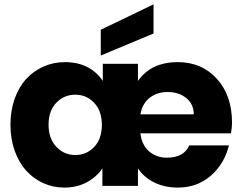

<svg xmlns="http://www.w3.org/2000/svg" viewBox="-20 -850 1110 878"><path d="M746.1 -429.2Q698.7 -429.2 664.8 -403.1Q630.9 -377 622.1 -327.1H866.2Q865.7 -374.5 831.5 -401.9Q797.4 -429.2 746.1 -429.2ZM1026.9 -185.1Q1005.9 -100.1 943.6 -46.1Q881.3 7.8 793 7.8Q732.9 7.8 685.3 -15.6Q637.7 -39.1 610.8 -80.1V0H448.2V-80.1Q421.4 -40 376.2 -16.1Q331.1 7.8 273.9 7.8Q222.7 7.8 177.7 -12.7Q132.8 -33.2 99.6 -69.8Q66.4 -106.4 47.1 -160.9Q27.8 -215.3 27.8 -279.8Q27.8 -344.2 47.1 -398.4Q66.4 -452.6 99.9 -489Q133.3 -525.4 179 -545.7Q224.6 -565.9 276.9 -565.9Q391.1 -565.9 450.2 -480V-558.1H610.8V-480Q671.4 -565.9 793 -565.9Q902.3 -565.9 971.7 -489.7Q1041 -413.6 1041 -289.1Q1041 -268.6 1036.1 -240.2H622.1Q628.9 -185.1 662.8 -157Q696.8 -128.9 742.2 -128.9Q821.3 -128.9 845.2 -185.1ZM324.2 -141.1Q375.5 -141.1 410.6 -178Q445.8 -214.8 445.8 -278.8Q445.8 -342.8 410.6 -379.9Q375.5 -417 324.2 -417Q273.4 -417 237.8 -380.4Q202.1 -343.8 202.1 -279.8Q202.1 -215.8 237.8 -178.5Q273.4 -141.1 324.2 -141.1ZM440.9 -713.9 682.1 -830.1V-696.8L440.9 -596.2Z"/></svg>

Font: SVN-Poppins
Style: Bold
Weight: 700
Designer: Ninad Kale (Devanagari), Jonny Pinhorn (Latin)
Foundry: Indian Type Foundry
Version: Version 3.200;PS 1.000;hotconv 16.6.54;makeotf.lib2.5.65590